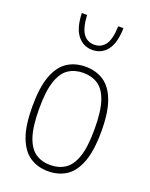

<svg xmlns="http://www.w3.org/2000/svg" viewBox="-149 -873 754 962"><g transform="rotate(20 228.0 -392.5)"><path d="M228 9Q173 9 131.5 -18.2Q90 -45.5 67 -106.8Q44 -168 44 -270Q44 -372 66.8 -433Q89.5 -494 130.8 -521Q172 -548 228 -548Q283 -548 324.5 -521Q366 -494 389 -433Q412 -372 412 -270Q412 -168 389.2 -106.8Q366.5 -45.5 325.2 -18.2Q284 9 228 9ZM228 -24Q273 -24 306.2 -45.8Q339.5 -67.5 357.8 -120.8Q376 -174 376 -268Q376 -364 357.8 -417.8Q339.5 -471.5 306.2 -493.2Q273 -515 228 -515Q183 -515 149.8 -493.5Q116.5 -472 98.2 -419Q80 -366 80 -272Q80 -176 98.2 -122Q116.5 -68 149.8 -46Q183 -24 228 -24ZM229 -638Q180.5 -638 150 -676.2Q119.5 -714.5 117 -794H145Q149 -725 170.2 -695.5Q191.5 -666 229 -666Q266.5 -666 287.8 -695.5Q309 -725 311 -794H339Q337 -714 307.5 -676Q278 -638 229 -638Z"/></g></svg>

Font: Encode Sans Condensed Thin
Style: Regular
Weight: 100
Width: 3
Designer: Multiple Designers
Foundry: Impallari Type
Version: Version 3.002